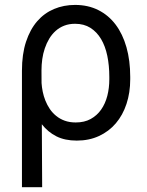

<svg xmlns="http://www.w3.org/2000/svg" viewBox="-20 -573 611 796"><path d="M71 -279.8Q71 -348.7 87.9 -399.9Q104.8 -451 134.2 -484.9Q163.7 -518.8 204 -535.7Q244.3 -552.6 291.2 -552.6Q345.2 -552.6 387.6 -531.2Q430 -509.9 459.3 -471.1Q488.6 -432.2 504.3 -377.1Q519.9 -322.1 519.9 -254.3V-244.3Q519.9 -188.9 504.4 -142.2Q489 -95.5 460.2 -61.8Q431.5 -28.1 390.4 -9.1Q349.4 9.9 298.3 9.9Q248.9 9.9 213.8 -7.8Q178.6 -25.6 153.4 -57.9L154.8 203.1H71ZM152.3 -228.7Q153.4 -211.6 157.1 -193Q160.9 -174.4 168.1 -156.1Q175.4 -137.8 186.4 -121.4Q197.4 -105.1 212.9 -92.5Q228.3 -79.9 248.4 -72.6Q268.5 -65.3 294 -65.3Q329.9 -65.3 356 -79.7Q382.1 -94.1 399.3 -118.6Q416.5 -143.1 424.9 -175.6Q433.2 -208.1 433.2 -244.3V-254.3Q433.2 -301.1 424.9 -341.4Q416.5 -381.7 399 -411.2Q381.4 -440.7 354.8 -457.6Q328.1 -474.4 291.2 -474.4Q266.3 -474.4 246.3 -466.6Q226.2 -458.8 210.8 -445Q195.3 -431.1 184.1 -412.5Q172.9 -393.8 165.7 -372.3Q158.4 -350.9 155.2 -327.6Q152 -304.3 152 -281.2Z"/></svg>

Font: Interop
Style: Regular
Weight: 400
Designer: Rasmus Andersson, Google, Jang Haemin
Foundry: jhaemin
Version: Version 1.008